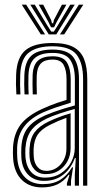

<svg xmlns="http://www.w3.org/2000/svg" viewBox="-20 -791 444 818"><path d="M334 0V-453.5Q334 -523 306.1 -558.4Q278.2 -593.8 204 -593.8Q138.5 -593.8 103.9 -567.8Q69.2 -541.8 66.2 -473.8Q65.5 -451.8 65.6 -431.1Q65.8 -410.5 67 -388.8H49.8Q48.2 -412.8 48 -432.5Q47.8 -452.2 48.8 -474.5Q51.8 -545.8 88.2 -576.8Q124.8 -607.8 204 -607.8Q261.2 -607.8 293.4 -590.1Q325.5 -572.5 338.6 -538.1Q351.8 -503.8 351.8 -453.5V0ZM172 -34.2Q211.2 -34.2 239.5 -52.8Q267.8 -71.2 283.1 -100.1Q298.5 -129 298.5 -159.8V-326.8Q267.2 -318.5 234.1 -307.4Q201 -296.2 178.8 -285.8Q135 -264.8 113.4 -236Q91.8 -207.2 88.2 -159Q87.5 -147.2 87.8 -137.8Q88 -128.2 88.8 -117.5Q93 -79 114.2 -56.6Q135.5 -34.2 172 -34.2ZM175.5 -49.2Q144.8 -49.2 126.9 -68.8Q109 -88.2 106.2 -119.5Q105.5 -128.5 105.4 -138.1Q105.2 -147.8 105.8 -157.2Q108.2 -202.2 127.8 -227.9Q147.2 -253.5 185 -272Q209.5 -283.8 232 -292.2Q254.5 -300.8 280.8 -308.2V-158.5Q280.8 -130 267.8 -105Q254.8 -80 231.2 -64.6Q207.8 -49.2 175.5 -49.2ZM177.5 -63Q202.2 -63 221.5 -75.9Q240.8 -88.8 251.9 -110.2Q263 -131.8 263 -157.2V-289.2Q245 -282.8 227.9 -275.4Q210.8 -268 191.8 -258.5Q156.2 -240.5 140.6 -217.5Q125 -194.5 123.2 -156.5Q123 -147 123.1 -138.1Q123.2 -129.2 124 -120.8Q126 -96 139.9 -79.5Q153.8 -63 177.5 -63ZM159 7.5Q106.2 7.5 73.6 -24Q41 -55.5 36 -114Q35 -126.5 35 -138.5Q35 -150.5 35.5 -163.8Q39 -221.5 67.6 -259.6Q96.2 -297.8 159.5 -326.8Q174.5 -333.8 189.9 -340Q205.2 -346.2 223.2 -352.6Q241.2 -359 263.5 -365.5V-453.5Q263.5 -492.2 250.9 -514.8Q238.2 -537.2 204 -537.2Q170 -537.2 154 -520.4Q138 -503.5 136.5 -469.5Q136 -457.2 136 -434.8Q136 -412.2 137 -388.8H119.5Q118.5 -411.2 118.5 -433.5Q118.5 -455.8 119 -470.8Q120.8 -513.5 141.6 -532.4Q162.5 -551.2 204 -551.2Q249.2 -551.2 265.2 -524.9Q281.2 -498.5 281.2 -453.5V-353.5Q249.8 -344 219.2 -333.5Q188.8 -323 166 -313.2Q111.5 -289 83.5 -252.6Q55.5 -216.2 53 -162.5Q52.8 -150.8 52.8 -139Q52.8 -127.2 53.8 -115.2Q57.8 -64.8 86.4 -35.6Q115 -6.5 163.2 -6.5Q208 -6.5 237.9 -25.6Q267.8 -44.8 287 -78H291.2L282.5 -21.5V0H265.2L265 -9.5L276 -46.2H272.5Q251.5 -18 223.9 -5.2Q196.2 7.5 159 7.5ZM298.8 0V-48.2L302.8 -117.5H298.8Q282.8 -73 249.2 -46.6Q215.8 -20.2 167.2 -20.5Q126.5 -20.5 100.8 -45.9Q75 -71.2 71.2 -116.2Q70.5 -127.8 70.4 -138.5Q70.2 -149.2 70.8 -161.2Q73.5 -213.8 97.5 -245.2Q121.5 -276.8 172.5 -299.5Q187.8 -306.2 209 -313.9Q230.2 -321.5 253.6 -328.8Q277 -336 299 -341.8V-453.5Q299 -506 279.2 -535.8Q259.5 -565.5 204 -565.5Q153.2 -565.5 128.4 -543.8Q103.5 -522 101.2 -471Q100.8 -456.2 100.8 -433.9Q100.8 -411.5 102.2 -388.8H84.5Q83.2 -410.2 83.1 -432.8Q83 -455.2 83.8 -471.2Q86 -528.8 114.2 -554.2Q142.5 -579.8 204 -579.8Q268 -579.8 292.2 -547.6Q316.5 -515.5 316.5 -453.5V0ZM72.8 -771H91.5L172 -644.5H154ZM109.2 -771H128.2L181.2 -682.8L198.2 -656.5H209.5L226.2 -682.8L279.2 -771H298.2L219.8 -644.5H187.8ZM145 -771H164.2L197.8 -706L201.2 -692H206.5L209.8 -706L243.8 -771H262.8L220.8 -696.2L210.2 -674.5H197.5L187 -696.2ZM316 -771H334.8L253.5 -644.5H235.5Z"/></svg>

Font: Big Shoulders Inline Text Thin Medium
Style: Regular
Weight: 500
Version: Version 2.002